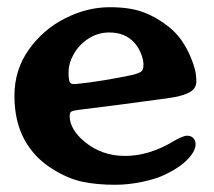

<svg xmlns="http://www.w3.org/2000/svg" viewBox="-20 -502 594 532"><path d="M125 -34Q75 -65 47.5 -115.5Q20 -166 20 -237Q20 -308 59.5 -364Q99 -420 160 -451Q221 -482 284 -482Q340 -482 376.5 -468.5Q413 -455 446 -429Q469 -411 484.5 -388Q500 -365 509 -342Q517 -323 520.5 -308Q524 -293 524 -276Q524 -260 511 -250Q493 -237 453 -231Q433 -228 320 -213L201 -198Q183 -196 178 -193Q173 -190 173 -181Q173 -143 216 -108Q238 -90 265.5 -80Q293 -70 327 -70Q389 -70 453 -106Q455 -107 457 -108.5Q459 -110 461 -111Q472 -117 482 -121.5Q492 -126 499 -126Q509 -126 515.5 -119.5Q522 -113 522 -102Q522 -88 509 -71Q487 -42 437 -18Q412 -6 373.5 2Q335 10 299 10Q248 10 208 1.5Q168 -7 125 -34ZM345 -294Q368 -299 373.5 -306Q379 -313 377 -331Q375 -344 369 -357.5Q363 -371 353 -383Q327 -412 283 -412Q251 -412 225 -395Q199 -378 184.5 -352.5Q170 -327 170 -301Q170 -282 173 -275Q176 -268 189 -269Q228 -273 267.5 -279.5Q307 -286 345 -294Z"/></svg>

Font: Raigarh
Style: Regular
Weight: 400
Designer: jaikishan Patel
Foundry: MagicType
Version: Version 1.000;FEAKit 1.0